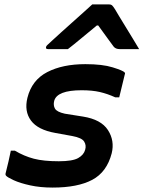

<svg xmlns="http://www.w3.org/2000/svg" viewBox="-20 -837 649 868"><path d="M246 -108Q308 -108 333.5 -122.5Q359 -137 365 -160Q371 -180 360.5 -197Q350 -214 307 -222L230 -236Q151 -250 120 -292Q89 -334 104 -395Q124 -475 193.5 -511Q263 -547 366 -547Q443 -547 489.5 -532.5Q536 -518 543 -510Q547 -506 544 -500Q538 -473 531.5 -448.5Q525 -424 519 -397H501Q466 -413 431.5 -421Q397 -429 349 -429Q238 -429 225 -381Q220 -361 228.5 -346Q237 -331 273 -323L355 -310Q437 -297 468 -249Q499 -201 485 -144Q463 -59 397 -24Q331 11 218 11Q162 11 116.5 1Q71 -9 42.5 -22Q14 -35 7 -43Q4 -47 5 -52Q13 -83 18.5 -107.5Q24 -132 29 -156H47Q89 -131 133 -119.5Q177 -108 246 -108ZM397 -817H474Q482 -817 486.5 -813Q491 -809 500 -795Q505 -786 517.5 -765.5Q530 -745 546.5 -718Q563 -691 579.5 -664Q596 -637 609 -615H521Q503 -615 494 -626Q487 -636 469 -660Q451 -684 424 -722H418Q374 -686 343.5 -660.5Q313 -635 287 -615H197Q186 -615 188 -624Q189 -629 193.5 -633Q198 -637 214 -652Q229 -666 254 -688.5Q279 -711 307 -736Q335 -761 359.5 -783Q384 -805 397 -817Z"/></svg>

Font: Recursive Sn Lnr St SmB
Style: Italic
Weight: 600
Italic angle: -15°
Version: Version 1.079;hotconv 1.0.112;makeotfexe 2.5.65598; ttfautoh